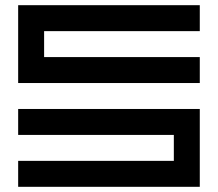

<svg xmlns="http://www.w3.org/2000/svg" viewBox="-20 -720 840 740"><path d="M750 -700H50V-400H750V-500H150V-600H750ZM50 -200H650V-100H50V0H750V-300H50Z"/></svg>

Font: Mourier
Style: Regular
Weight: 400
Designer: Eric Mourier
Foundry: Velvetyne Type Foundry
Version: Version 2.000;hotconv 1.0.109;makeotfexe 2.5.65596